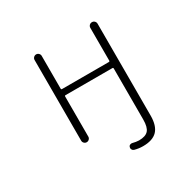

<svg xmlns="http://www.w3.org/2000/svg" viewBox="-201 -967 1401 1387"><g transform="rotate(-30 500.0 -273.5)"><path d="M298.8 -724.6V-451.2Q298.8 -443.4 305.7 -443.4H696.3Q704.1 -443.4 704.1 -451.2V-723.6Q704.1 -736.3 712.9 -745.1Q721.7 -753.9 734.4 -753.9Q747.1 -753.9 755.9 -745.1Q764.6 -736.3 764.6 -723.6V42Q764.6 127 726.6 167Q688.5 207 607.4 207Q572.3 207 537.1 197.3Q527.3 194.3 522 184.6Q516.6 174.8 520.5 164.1Q522.5 154.3 532.2 149.9Q542 145.5 551.8 148.4Q577.1 155.3 602.5 156.2Q658.2 156.2 681.2 129.9Q704.1 103.5 704.1 41V-384.8Q704.1 -392.6 696.3 -392.6H305.7Q298.8 -392.6 298.8 -384.8V-50.8Q298.8 -39.1 290 -30.3Q281.2 -21.5 269 -21.5Q256.8 -21.5 248 -30.3Q239.3 -39.1 239.3 -50.8V-724.6Q239.3 -736.3 248 -745.1Q256.8 -753.9 269 -753.9Q281.2 -753.9 290 -745.1Q298.8 -736.3 298.8 -724.6Z"/></g></svg>

Font: Rounded-X Mgen+ 2m light
Style: Regular
Weight: 200
Designer: [Source Han Sans]
Ryoko NISHIZUKA  (kana & ideographs); Paul D. Hunt (Latin, Greek & Cyrillic); Wenlong ZHANG  (bopomofo
Version: Version 1.059.20150602